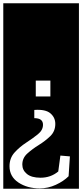

<svg xmlns="http://www.w3.org/2000/svg" viewBox="-32 -937 501 1170"><path d="M449 213H-12V-917H449ZM275 -446H186V-349H275ZM336 11 323 108Q277 146 215 146Q160 146 132 123Q104 100 104 66Q104 26 134.5 -1.5Q165 -29 204.5 -53.5Q244 -78 274.5 -107.5Q305 -137 305 -182Q305 -221 275 -246.5Q245 -272 177 -267V-217Q230 -217 230 -177Q230 -144 199 -119Q168 -94 128 -68Q88 -42 57 -8Q26 26 26 76Q26 139 80 175Q134 211 210 211Q261 211 308.5 189Q356 167 386 137L394 16Z"/></svg>

Font: Zilla Slab Highlight
Style: Regular
Weight: 400
Designer: Typotheque Type Foundry
Foundry: Typotheque type foundry
Version: Version 1.1; 2017; ttfautohint (v1.6)